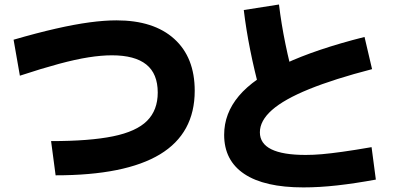

<svg xmlns="http://www.w3.org/2000/svg" viewBox="-20 -811 1800 848"><path d="M205.6 -187.8Q375.6 -187.8 478.9 -208.9Q582.2 -230 629.4 -277.2Q676.7 -324.4 676.7 -402.2Q676.7 -485.6 626.1 -526.1Q575.6 -566.7 474.4 -566.7Q427.8 -566.7 371.1 -557.8Q314.4 -548.9 240 -528.9Q165.6 -508.9 67.8 -476.7L40 -635.6Q143.3 -665.6 226.1 -684.4Q308.9 -703.3 375 -712.2Q441.1 -721.1 494.4 -721.1Q658.9 -721.1 749.4 -639.4Q840 -557.8 840 -410Q840 -222.2 686.7 -129.4Q533.3 -36.7 225.6 -36.7Z M970 -215.6Q970 -310 1035 -387.2Q1100 -464.4 1237.2 -528.9Q1374.4 -593.3 1590 -647.8L1623.3 -505.6Q1455.6 -462.2 1345 -417.2Q1234.4 -372.2 1181.1 -325Q1127.8 -277.8 1127.8 -226.7Q1127.8 -126.7 1330 -126.7Q1364.4 -126.7 1402.2 -130Q1440 -133.3 1492.2 -140.6Q1544.4 -147.8 1621.1 -161.1L1640 -17.8Q1548.9 -1.1 1470 7.8Q1391.1 16.7 1320 16.7Q1147.8 16.7 1058.9 -42.8Q970 -102.2 970 -215.6ZM1128.9 -404.4Q1103.3 -498.9 1085 -590.6Q1066.7 -682.2 1056.7 -766.7L1212.2 -791.1Q1222.2 -706.7 1240.6 -617.2Q1258.9 -527.8 1283.3 -443.3Z"/></svg>

Font: Paperlogy 8 ExtraBold
Style: Regular
Weight: 800
Designer: redesigned by Lee Juim, glyphs from Gmarket Sans & Montserrat
Foundry: PT&
Version: Version 1.001